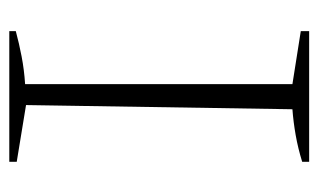

<svg xmlns="http://www.w3.org/2000/svg" viewBox="-156 -529 685 413"><g transform="rotate(-90 186.5 -322.5)"><path d="M45 0V-15Q74 -24 102.5 -29Q131 -34 158 -36L167 -609L45 -629V-645H326V-631Q300 -624 271.5 -618.5Q243 -613 212 -611V-36L326 -18V0Z"/></g></svg>

Font: Piazzolla ExtraLight
Style: Regular
Weight: 200
Designer: Juan Pablo del Peral
Foundry: Huerta Tipografica
Version: Version 1.330